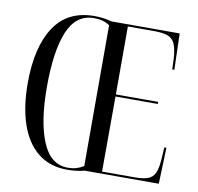

<svg xmlns="http://www.w3.org/2000/svg" viewBox="-81 -810 933 904"><g transform="rotate(10 385.5 -357.5)"><path d="M298 10Q213 10 156.5 -36Q100 -82 72 -165Q44 -248 44 -359Q44 -532 107.5 -628.5Q171 -725 299 -725Q344 -725 382 -714H708L713 -541H703L701 -593Q698 -638 687.5 -662Q677 -686 654 -695Q631 -704 588 -704H462V-379H664V-369H462L461 -10H616Q658 -10 680.5 -18.5Q703 -27 713 -49Q723 -71 726 -110L730 -173H740L734 0H380Q361 5 340.5 7.5Q320 10 298 10ZM298 0Q322 0 340 -5.5Q358 -11 374 -21V-694Q345 -715 299 -715Q213 -715 174.5 -622.5Q136 -530 136 -358Q136 -192 176 -96Q216 0 298 0Z"/></g></svg>

Font: Noto Serif Display ExtraCondensed
Style: Regular
Weight: 400
Width: 2
Designer: Monotype Design Team
Foundry: Monotype Imaging Inc.
Version: Version 2.009